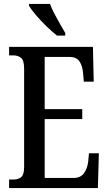

<svg xmlns="http://www.w3.org/2000/svg" viewBox="-20 -951 549 971"><path d="M26 0V-43H47Q73 -43 87.5 -55.5Q102 -68 102 -107V-602Q102 -647 86 -659Q70 -671 47 -671H26V-714H450L454 -538H404L400 -581Q398 -615 383 -639Q368 -663 332 -663H206V-399H396V-349H206V-51H352Q388 -51 405 -75.5Q422 -100 426 -133L430 -176H480L475 0ZM268 -771Q245 -789 215.5 -817.5Q186 -846 161.5 -875Q137 -904 127 -921V-931H233Q241 -909 255 -882Q269 -855 284 -829Q299 -803 310 -784V-771Z"/></svg>

Font: Noto Serif Myanmar ExtraCondensed Medium
Style: Regular
Weight: 500
Width: 2
Designer: Ben Mitchell and the Monotype Design Team
Foundry: Monotype Imaging Inc.
Version: Version 2.106; ttfautohint (v1.8.4.7-5d5b)